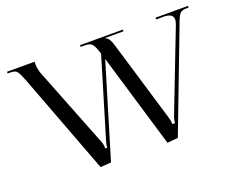

<svg xmlns="http://www.w3.org/2000/svg" viewBox="-97 -744 1136 922"><g transform="rotate(-20 471.0 -283.0)"><path d="M461.9 -505.9Q451.2 -542 440.4 -554.2Q429.7 -566.4 404.3 -566.4H381.8V-575.2H600.6V-566.4H507.8V-564.5Q527.3 -557.6 538.1 -519.5L663.1 -102.5Q668.9 -83 668.9 -67.4H682.6Q682.6 -83 691.4 -105.5L846.7 -506.8Q853.5 -524.4 853.5 -535.2Q853.5 -566.4 804.7 -566.4H767.6V-575.2H933.6V-566.4H918.9Q897.5 -566.4 887.2 -553.2Q877 -540 865.2 -505.9L670.9 3.9L616.2 8.8L472.7 -471.7L329.1 4.9L274.4 8.8L80.1 -505.9Q65.4 -543.9 56.2 -555.2Q46.9 -566.4 23.4 -566.4H8.8V-575.2H149.4V-561.5Q149.4 -543 156.2 -519.5L320.3 -102.5Q326.2 -87.9 326.2 -67.4H335.9Q335.9 -80.1 342.8 -102.5L462.9 -502Z"/></g></svg>

Font: FoglihtenNo07
Style: Regular
Weight: 500
Designer: gluk (gluksza@wp.pl)
Foundry: gluk (gluksza@wp.pl)
Version: Version 0.871